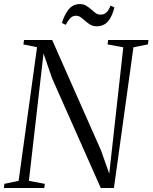

<svg xmlns="http://www.w3.org/2000/svg" viewBox="-32 -944 766 964"><path d="M-12.5 0 -10 -21 61.5 -36 154 -707 85.5 -721 88.5 -743H230L475.5 -188L516.5 -72L587 -706.5L508 -721L511 -743H713.5L710.5 -721L638 -706.5L540 0H474L229.5 -551L186.5 -675.5L113 -36L193 -21L190.5 0ZM453.5 -812Q435 -812 421.5 -820Q408 -828 396.5 -838.5Q385 -849 373.8 -857Q362.5 -865 349.5 -865Q331.5 -865 319.8 -851.8Q308 -838.5 298.5 -819.5L279 -828.5Q291.5 -871.5 313.2 -897.5Q335 -923.5 368.5 -923.5Q387 -923.5 400.5 -915.5Q414 -907.5 425.5 -897Q437 -886.5 448 -878.5Q459 -870.5 472 -870.5Q490 -870.5 501.5 -880.5Q513 -890.5 523 -916L542.5 -907Q530 -858 508.8 -835Q487.5 -812 453.5 -812Z"/></svg>

Font: Merriweather 120pt Light
Style: Italic
Weight: 300
Italic angle: -7.8°
Version: Version 2.101